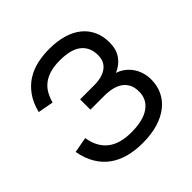

<svg xmlns="http://www.w3.org/2000/svg" viewBox="-154 -682 824 824"><g transform="rotate(-45 258.0 -270.0)"><path d="M257.5 15Q212 15 173.2 4.8Q134.5 -5.5 104.8 -27Q75 -48.5 55 -82Q35 -115.5 26.5 -162L97.5 -175Q107 -114.5 146 -83.2Q185 -52 255 -52Q327.5 -52 365 -78.8Q402.5 -105.5 402.5 -152.5Q402.5 -178 393.5 -195.8Q384.5 -213.5 368.5 -224.5Q352.5 -235.5 331 -240.5Q309.5 -245.5 284.5 -245.5H199.5V-308H284.5Q333 -308 360.8 -328.2Q388.5 -348.5 388.5 -388Q388.5 -435.5 356.2 -461.8Q324 -488 256 -488Q221.5 -488 196.2 -480.5Q171 -473 153.2 -459.2Q135.5 -445.5 124.2 -425.8Q113 -406 106.5 -382L35.5 -395Q47 -440.5 68.8 -471Q90.5 -501.5 119.8 -520.2Q149 -539 184.5 -547Q220 -555 258 -555Q306.5 -555 344.5 -543.8Q382.5 -532.5 408.5 -511.2Q434.5 -490 448.2 -459.8Q462 -429.5 462 -392Q462 -349.5 442.5 -321.8Q423 -294 388.5 -279.5Q406.5 -274 422.5 -262.5Q438.5 -251 450.5 -234.5Q462.5 -218 469.2 -197.2Q476 -176.5 476 -152.5Q476 -115.5 461.5 -84.8Q447 -54 419 -31.8Q391 -9.5 350.2 2.8Q309.5 15 257.5 15Z"/></g></svg>

Font: Vela Sans
Style: Regular
Weight: 400
Designer: Principal design: Mikhail Sharanda - project Manrope.
Design modification: Ravid Balaliev
Foundry: Mikhail Sharanda
Version: Version 1.001